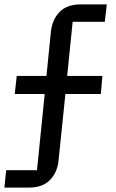

<svg xmlns="http://www.w3.org/2000/svg" viewBox="-21 -718 527 872"><path d="M7 55H147L182 -291H46L55 -373H190L210 -573Q216 -629 249.5 -663.5Q283 -698 345 -698H464L455 -619H309L284 -373H444L437 -291H276L245 10Q240 64 206.5 99Q173 134 110 134H-1Z"/></svg>

Font: IBM Plex Sans Thai Looped Text
Style: Regular
Weight: 450
Designer: Mike Abbink, Paul van der Laan, Pieter van Rosmalen, Ben Mitchell, Mark Frömberg
Foundry: Bold Monday
Version: Version 1.1